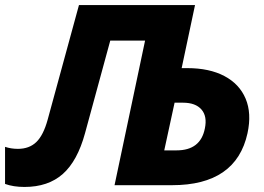

<svg xmlns="http://www.w3.org/2000/svg" viewBox="-57 -734 1046 761"><path d="M40 7Q-4 7 -37 -5V-152Q-13 -144 14 -144Q59 -144 87 -171Q115 -198 132 -260L256 -714H716L663 -464H685Q773 -464 832.5 -432.5Q892 -401 916.5 -343Q941 -285 924 -206Q879 0 625 0H397L518 -573H380L280 -206Q250 -96 192 -44.5Q134 7 40 7ZM594 -138H643Q738 -138 755 -225Q765 -273 741.5 -300Q718 -327 668 -327H635Z"/></svg>

Font: Noto Sans ExtraBold
Style: Italic
Weight: 800
Italic angle: -12°
Designer: Monotype Design Team
Foundry: Monotype Imaging Inc.
Version: Version 2.013; ttfautohint (v1.8.4.7-5d5b)